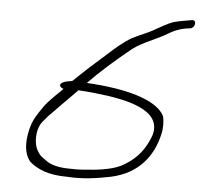

<svg xmlns="http://www.w3.org/2000/svg" viewBox="-52 -753 871 835"><g transform="rotate(5 383.5 -335.0)"><path d="M89 -163C75 -104 79 -55 107 -23C141 5 186 27 272 27C340 32 408 21 462 10C582 -17 641 -97 663 -192C670 -221 669 -252 663 -273C627 -343 487 -378 321 -387C374 -442 433 -493 494 -543C532 -576 588 -596 634 -620L669 -640C694 -653 718 -660 749 -663C771 -667 775 -703 752 -699C726 -694 700 -691 672 -683C644 -673 620 -657 595 -644C571 -629 525 -612 499 -598C464 -578 426 -545 398 -519C365 -489 326 -456 293 -424L257 -390C238 -386 225 -386 213 -378C197 -367 211 -356 222 -352L187 -318C170 -300 152 -283 141 -266C118 -232 99 -207 89 -163ZM125 -163C130 -183 137 -197 153 -213C160 -223 173 -236 189 -252C219 -284 256 -319 287 -352C309 -351 332 -349 360 -346C509 -331 651 -296 627 -192C625 -183 620 -171 613 -156C590 -107 555 -70 502 -42C472 -27 428 -18 387 -14C354 -11 316 -7 281 -9C237 -9 206 -16 183 -29L159 -46C150 -52 143 -60 139 -67C122 -89 117 -127 125 -163Z"/></g></svg>

Font: Stray Cat
Style: SuExtObl
Weight: 400
Version: Version 1.0